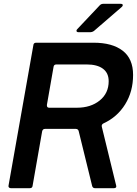

<svg xmlns="http://www.w3.org/2000/svg" viewBox="-20 -987 719 1007"><path d="M37 0Q30 0 26.5 -4.5Q23 -9 25 -15L155 -750Q156 -763 170 -763H471Q569 -763 623.5 -721Q678 -679 678 -594Q678 -507 636.5 -440Q595 -373 523 -340Q511 -334 514 -322L589 -15Q590 -13 590 -10Q590 0 577 0H478Q472 0 468 -3.5Q464 -7 463 -13L393 -298Q392 -304 388 -307.5Q384 -311 378 -311H216Q204 -311 201 -298L151 -13Q150 0 136 0ZM226 -437V-434Q226 -422 238 -422H383Q456 -422 503 -460Q550 -498 550 -561Q550 -604 520 -626.5Q490 -649 434 -649H276Q263 -649 261 -637ZM393 -818Q381 -818 381 -826Q381 -830 386 -835L504 -960Q511 -967 522 -967H612Q624 -967 624 -960Q624 -955 618 -950L472 -824Q463 -818 454 -818Z"/></svg>

Font: Open Sauce Two SemiBold Italic
Style: Regular
Weight: 600
Italic angle: -10°
Designer: Alfredo Marco Pradil
Foundry: Creative Sauce Fz LLC
Version: Version 1.477